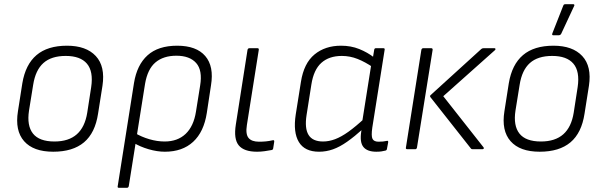

<svg xmlns="http://www.w3.org/2000/svg" viewBox="-20 -715 2890 920"><path d="M235 12Q140 12 95.5 -38.5Q51 -89 66 -182L87 -316Q102 -406 155 -451Q208 -496 301 -496Q393 -496 439 -446.5Q485 -397 471 -304L450 -171Q436 -78 382.5 -33Q329 12 235 12ZM241 -37Q309 -37 348 -71.5Q387 -106 398 -175L417 -298Q428 -373 396.5 -410Q365 -447 295 -447Q226 -447 188 -413Q150 -379 139 -309L119 -185Q108 -113 138 -75Q168 -37 241 -37Z M550 185Q542 185 544 177L622 -317Q636 -404 687 -450Q738 -496 829 -496Q921 -496 963.5 -446.5Q1006 -397 991 -306L971 -174Q957 -83 905.5 -35.5Q854 12 770 12Q733 12 692 0Q651 -12 620 -31L626 -78Q658 -59 695.5 -48Q733 -37 769 -37Q831 -37 869.5 -73.5Q908 -110 919 -180L939 -305Q951 -378 920 -413Q889 -448 825 -448Q763 -448 725 -416Q687 -384 675 -313L597 177Q595 185 588 185Z M1212 12Q1149 12 1124 -18.5Q1099 -49 1110 -118L1166 -476Q1168 -484 1175 -484H1214Q1221 -484 1220 -476L1163 -116Q1156 -72 1171 -54Q1186 -36 1221 -36Q1238 -36 1254 -37.5Q1270 -39 1287 -43Q1295 -45 1294 -36L1289 -4Q1288 3 1281 4Q1266 7 1247.5 9.5Q1229 12 1212 12Z M1509 12Q1440 12 1412 -34.5Q1384 -81 1397 -166L1422 -323Q1436 -412 1487 -454Q1538 -496 1614 -496Q1662 -496 1701.5 -480Q1741 -464 1772 -440L1768 -392Q1730 -418 1693.5 -432.5Q1657 -447 1618 -447Q1557 -447 1520 -414Q1483 -381 1472 -310L1449 -164Q1439 -100 1458.5 -68.5Q1478 -37 1528 -37Q1556 -37 1585.5 -48Q1615 -59 1650 -84Q1685 -109 1729 -150L1720 -98Q1679 -61 1643.5 -36Q1608 -11 1575.5 0.5Q1543 12 1509 12ZM1783 12Q1740 12 1721.5 -10.5Q1703 -33 1711 -85L1715 -107V-128L1759 -406L1765 -428L1773 -476Q1774 -484 1781 -484H1817Q1825 -484 1823 -476L1764 -104Q1758 -63 1765 -49.5Q1772 -36 1794 -36Q1806 -36 1815.5 -37Q1825 -38 1834 -40Q1841 -42 1840 -33L1834 -1Q1833 6 1825 7Q1817 9 1807.5 10.5Q1798 12 1783 12Z M2244 0Q2238 0 2236 -4L2042 -250Q2039 -255 2043 -259L2286 -480Q2290 -484 2297 -484H2350Q2353 -484 2354 -481Q2355 -478 2352 -475L2104 -254L2297 -9Q2300 -5 2297.5 -2.5Q2295 0 2292 0ZM1932 0Q1923 0 1925 -8L1999 -476Q2001 -484 2008 -484H2046Q2054 -484 2053 -476L1978 -8Q1976 0 1970 0Z M2566 12Q2471 12 2426.5 -38.5Q2382 -89 2397 -182L2418 -316Q2433 -406 2486 -451Q2539 -496 2632 -496Q2724 -496 2770 -446.5Q2816 -397 2802 -304L2781 -171Q2767 -78 2713.5 -33Q2660 12 2566 12ZM2572 -37Q2640 -37 2679 -71.5Q2718 -106 2729 -175L2748 -298Q2759 -373 2727.5 -410Q2696 -447 2626 -447Q2557 -447 2519 -413Q2481 -379 2470 -309L2450 -185Q2439 -113 2469 -75Q2499 -37 2572 -37ZM2631 -546Q2627 -546 2626 -548.5Q2625 -551 2627 -556L2679 -688Q2681 -693 2683.5 -694Q2686 -695 2690 -695H2726Q2731 -695 2732 -692Q2733 -689 2731 -686L2669 -553Q2665 -546 2657 -546Z"/></svg>

Font: Sofia Sans Light
Style: Italic
Weight: 300
Italic angle: -9°
Version: Version 4.100-B